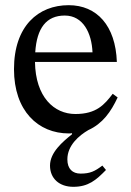

<svg xmlns="http://www.w3.org/2000/svg" viewBox="-20 -505 504 741"><path d="M263 216C321 216 351 190 389 151L375 134C346 156 328 165 291 165C260 165 240 147 240 110C240 56 285 18 321 -3C376 -28 408 -73 434 -129L415 -143C383 -101 352 -65 271 -65C189 -65 117 -130 115 -266H431C426 -406 354 -485 245 -485C128 -485 34 -405 34 -238C34 -77 127 10 246 10C250 10 254 10 258 9V13C222 42 173 83 173 134C173 184 209 216 263 216ZM116 -303C122 -397 159 -445 230 -445C301 -445 334 -377 337 -303Z"/></svg>

Font: STIX Two Text
Style: Regular
Weight: 400
Designer: Ross Mills, John Hudson & Paul Hanslow, Tiro Typeworks Ltd; with prior portions MicroPress Inc., and Coen Hoffman.
Foundry: Tiro Typeworks Ltd
Version: Version 2.13 b171